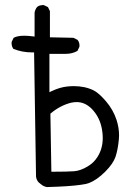

<svg xmlns="http://www.w3.org/2000/svg" viewBox="-20 -779 540 770"><path d="M457.5 -235.8Q457.5 -267.1 447.3 -298.3Q434.1 -338.9 404.8 -373Q375.5 -407.2 354.5 -417Q320.3 -433.6 275.4 -433.6Q263.2 -433.6 250 -432.1Q220.7 -429.2 188.5 -414.1L178.2 -409.2V-563H243.7Q269.5 -563 290.5 -574.7L298.3 -590.8Q298.8 -593.3 298.8 -597.4Q298.8 -601.6 297.1 -607.7Q295.4 -613.8 291 -619.1L274.4 -627.4L180.2 -629.4V-734.4L172.4 -750.5L156.2 -758.3Q154.3 -758.8 151.4 -758.8Q148.4 -758.8 144.5 -757.8Q135.3 -756.8 128.4 -750.5Q120.6 -740.7 118.7 -728V-632.3L110.4 -633.3Q91.8 -635.7 77.1 -635.7Q49.8 -635.7 34.7 -627.4L26.9 -611.3Q26.4 -608.9 26.4 -606.9Q26.4 -592.8 33.7 -583Q68.8 -568.8 109.4 -568.8H116.7L124.5 -70.8Q126 -58.1 134.3 -48.3L145.5 -39.1Q155.3 -30.8 168.5 -28.8Q259.8 -31.2 305.7 -38.1Q327.6 -41 336.9 -44.9Q368.7 -57.1 402.8 -91.3Q434.1 -123 443.4 -150.6Q452.6 -178.2 456.5 -218.3Q457.5 -227.1 457.5 -235.8ZM193.4 -90.3H186L182.1 -322.8L184.6 -325.2Q222.2 -356.4 265.6 -367.2Q276.9 -369.6 287.6 -369.6Q320.3 -369.6 347.2 -343.3Q380.9 -309.1 389.2 -258.8Q392.1 -241.7 392.1 -226.1Q392.1 -182.1 370.1 -148.4Q356 -126.5 335 -113.8Q304.2 -94.2 277.3 -92.3Q250.5 -90.3 193.4 -90.3Z"/></svg>

Font: Bakudai
Style: ExtraLight
Weight: 200
Version: Version 1.48